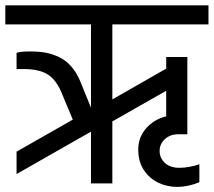

<svg xmlns="http://www.w3.org/2000/svg" viewBox="-32 -701 817 734"><path d="M397.5 -607.7V-321L603.4 -438.7V-483.1H684.2V-187.7H649.4Q618.6 -187.7 598.4 -169.2Q578.2 -150.7 578.2 -123.8Q578.2 -96.9 598.4 -78.2Q618.6 -59.5 653.8 -59.5Q689 -59.5 730.2 -73V-4.3Q685.9 13.5 646.2 13.5Q606.4 13.5 573 -2.6Q539.5 -18.7 518 -50.8Q496.5 -83 496.5 -129.5Q496.5 -175.9 526.7 -210.5Q556.9 -245 603.4 -256.3V-354L397.5 -236.8V0H315.8V-197.7L31.3 -35.6V-121.2L246.3 -243.7L202 -349.7Q180.7 -398.8 147.9 -417.9Q115.1 -437 59.5 -437H31.3V-499.1Q46.9 -504.3 82.3 -504.3Q117.7 -504.3 142.9 -499.6Q168.1 -494.8 193.7 -482.8Q219.4 -470.9 240.2 -447.2Q261.1 -423.5 275 -389.7L315.8 -289.3V-607.7H-11.7V-680.7H765V-607.7Z"/></svg>

Font: Puralecka Narrow
Style: Regular
Weight: 400
Designer: Hector Gatti, Marcela Romero, Pablo Cosgaya and Nicolas Silva
Version: Version 1.004;PS 001.004;hotconv 1.0.70;makeotf.lib2.5.58329